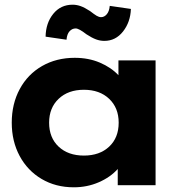

<svg xmlns="http://www.w3.org/2000/svg" viewBox="-20 -788 765 817"><path d="M30 -266Q30 -346 64 -409Q98 -472 159 -507Q220 -542 298 -542Q357 -542 405 -521.5Q453 -501 484 -468V-531H642V0H481V-69Q450 -34 400.5 -12.5Q351 9 294 9Q217 9 157 -26.5Q97 -62 63.5 -124.5Q30 -187 30 -266ZM485 -266Q485 -329 444.5 -367.5Q404 -406 337 -406Q270 -406 229.5 -367.5Q189 -329 189 -266Q189 -202 229.5 -164Q270 -126 337 -126Q404 -126 444.5 -164Q485 -202 485 -266ZM348 -642Q316 -667 302 -667Q287 -667 276 -655Q265 -643 263 -619L174 -632Q175 -690 206.5 -729Q238 -768 289 -768Q306 -768 323 -762Q340 -756 363 -741Q381 -727 391 -721Q401 -715 410 -715Q424 -715 434.5 -727.5Q445 -740 447 -763L537 -750Q535 -694 503.5 -654Q472 -614 424 -614Q406 -614 388.5 -620.5Q371 -627 348 -642Z"/></svg>

Font: Lexend Exa HM Xlight
Style: Bold
Weight: 700
Designer: Bonnie Shaver-Troup, Thomas Jockin, Octavio Pardo
Foundry: Lexend
Version: Version 1.091